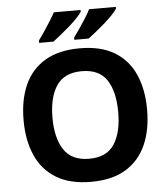

<svg xmlns="http://www.w3.org/2000/svg" viewBox="-61 -989 919 1053"><g transform="rotate(-5 398.0 -462.0)"><path d="M738 -358Q738 -247 701.5 -164.5Q665 -82 590 -36Q515 10 398 10Q282 10 206.5 -36Q131 -82 94.5 -165Q58 -248 58 -359Q58 -470 94.5 -552Q131 -634 206.5 -679.5Q282 -725 399 -725Q515 -725 590 -679.5Q665 -634 701.5 -551.5Q738 -469 738 -358ZM217 -358Q217 -246 260 -181.5Q303 -117 398 -117Q495 -117 537 -181.5Q579 -246 579 -358Q579 -471 537 -535Q495 -599 399 -599Q303 -599 260 -535Q217 -471 217 -358ZM616 -924Q608 -911 589 -891Q570 -871 545 -849Q520 -827 495.5 -807.5Q471 -788 453 -774H374V-787Q388 -806 406 -832Q424 -858 441 -885Q458 -912 469 -934H616ZM422 -924Q414 -911 395 -891Q376 -871 351 -849Q326 -827 301.5 -807.5Q277 -788 259 -774H180V-787Q194 -806 211.5 -832Q229 -858 246 -885Q263 -912 275 -934H422Z"/></g></svg>

Font: Noto Sans Tai Tham
Style: Bold
Weight: 700
Designer: Monotype Design Team 2013. Revised by David WIlliams 2020
Foundry: Monotype Imaging Inc.
Version: Version 2.002; ttfautohint (v1.8.4.7-5d5b)